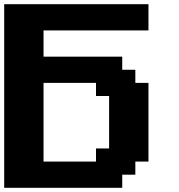

<svg xmlns="http://www.w3.org/2000/svg" viewBox="-20 -895 852 915"><path d="M0 0H562.5V-62.5H625V-125H687.5V-500H625V-562.5H562.5V-625H187.5V-750H687.5V-875H0ZM437.5 -125H187.5V-500H437.5V-437.5H500V-187.5H437.5Z"/></svg>

Font: Faithful 32x
Style: Semibold
Weight: 400
Foundry: Faithful Resource Pack
Version: Version 1.0; January 27, 2023